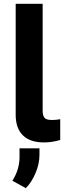

<svg xmlns="http://www.w3.org/2000/svg" viewBox="-20 -731 352 998"><path d="M61.5 -708V-711.4H64.5H198.7H201.7V-708V-397V-155.3Q201.7 -129.4 211.9 -118.2Q221.2 -107.4 249 -107.4Q249.5 -107.4 250 -107.4Q251 -107.4 252.4 -107.4Q272 -107.4 289.1 -110.8L293 -111.3V-107.4V-5.9V-3.4L290.5 -2.9Q250.5 9.3 208.5 9.3Q136.7 9.3 99.6 -26.9Q61.5 -64 61.5 -134.3V-397ZM114.3 247.1 44.4 208.5Q80.1 152.3 81.5 90.3V40H185.1V74.7Q185.1 120.1 164.8 168.5Q144.5 216.8 114.3 247.1Z"/></svg>

Font: MAUL Bold
Style: Bold
Weight: 700
Designer: MAUL
Version: Version 1.0; 2020; ttfautohint (v1.8.3)